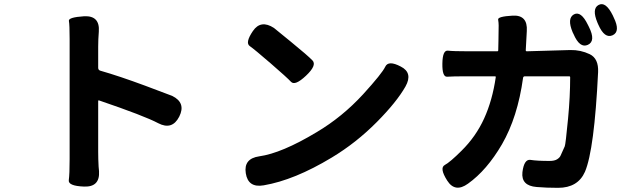

<svg xmlns="http://www.w3.org/2000/svg" viewBox="-20 -859 3040 921"><path d="M383 36Q306 33 310 5Q314 -23 314 -96V-671Q314 -741 310.5 -758.5Q307 -776 383 -781Q460 -785 454 -707Q451 -671 451 -635V-534Q451 -523 461 -520Q552 -494 676 -448Q800 -402 806 -399Q873 -366 840 -300Q806 -233 739 -268Q673 -303 456 -377Q451 -379 451 -374V-132Q451 -96 453 -60L455 -38Q460 39 383 36Z M1245 30Q1170 43 1159 -28Q1148 -98 1223 -109Q1331 -124 1499 -225Q1622 -298 1722 -407Q1813 -507 1828 -539Q1843 -571 1902 -540Q1962 -510 1925 -444Q1883 -370 1788 -274Q1689 -174 1571 -103Q1392 5 1245 30ZM1448 -496Q1395 -446 1376 -466.5Q1357 -487 1279 -554.5Q1201 -622 1178 -638Q1155 -654 1193 -710Q1231 -766 1294 -725Q1297 -723 1375 -659Q1457 -592 1479 -569Q1501 -546 1448 -496Z M2225 22Q2163 67 2125 7Q2087 -53 2113.5 -67.5Q2140 -82 2194 -136Q2263 -204 2302.5 -291Q2342 -378 2358 -488Q2359 -493 2354 -493H2227Q2149 -493 2125 -491Q2101 -489 2102 -554Q2103 -619 2128.5 -616Q2154 -613 2227 -613H2365Q2370 -613 2370 -618L2371 -663Q2372 -700 2372 -737Q2372 -750 2369.5 -765Q2367 -780 2439 -784Q2512 -788 2507 -710L2502 -618Q2502 -613 2507 -613L2716 -619Q2765 -620 2809 -599Q2852 -578 2849 -513Q2831 -141 2786 -35Q2752 42 2657 42Q2600 42 2554 38Q2479 32 2486 -33Q2494 -97 2525 -92Q2556 -87 2616 -87Q2640 -87 2652.5 -95Q2665 -103 2669 -112.5Q2673 -122 2689 -157Q2693 -165 2705 -291Q2715 -396 2715 -488Q2715 -493 2710 -493H2498Q2490 -493 2489 -485Q2463 -297 2388 -167Q2315 -42 2225 22ZM2800 -644Q2761 -626 2731 -696L2727 -704Q2699 -771 2733 -790Q2767 -808 2800 -740L2805 -730Q2839 -662 2800 -644ZM2919 -690Q2880 -672 2850 -741L2846 -750Q2818 -817 2851 -835Q2885 -854 2919 -786L2924 -775Q2957 -708 2919 -690Z"/></svg>

Font: Resource Han Rounded KR
Style: Bold
Weight: 700
Designer: Cyano Hao (round all glyphs); Ryoko NISHIZUKA 西塚涼子 (kana, bopomofo & ideographs); Paul D. Hunt (Latin, Greek & Cyrillic)
Foundry: Cyano Hao
Version: 0.990